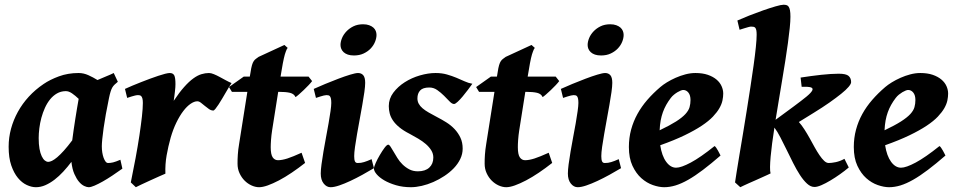

<svg xmlns="http://www.w3.org/2000/svg" viewBox="-20 -762 3998 802"><path d="M281.7 -175.8Q284.2 -195.8 287.6 -219.2Q291 -242.7 294.7 -266.1Q298.3 -289.6 302 -311Q305.7 -332.5 308.6 -349.1Q294.9 -362.3 280.8 -372.1Q266.6 -381.8 253.9 -381.3Q233.9 -380.9 217.8 -371.6Q201.7 -362.3 189.2 -346.9Q176.8 -331.5 167.7 -311.5Q158.7 -291.5 152.8 -269.8Q147 -248 144.3 -226.1Q141.6 -204.1 141.6 -185.1Q141.6 -159.2 145 -140.4Q148.4 -121.6 154.3 -109.4Q160.2 -97.2 167.2 -91.6Q174.3 -85.9 181.6 -85.9Q188 -85.9 197.3 -90.3Q206.5 -94.7 219 -105.2Q231.4 -115.7 247.1 -133.1Q262.7 -150.4 281.7 -175.8ZM491.2 -57.6Q470.7 -43 449.5 -28.8Q428.2 -14.6 409.2 -3.9Q390.1 6.8 374.8 13.4Q359.4 20 350.6 20Q342.8 20 331.8 14.9Q320.8 9.8 310.3 -2.4Q299.8 -14.6 290.8 -34.9Q281.7 -55.2 278.3 -85.9Q262.2 -64.5 244.4 -45.2Q226.6 -25.9 207.8 -11.5Q189 2.9 169.4 11.5Q149.9 20 129.9 20Q111.8 20 91.8 10.7Q71.8 1.5 54.9 -18.8Q38.1 -39.1 27.1 -71Q16.1 -103 16.1 -148.9Q16.1 -187.5 26.1 -224.4Q36.1 -261.2 54.7 -294.9Q73.2 -328.6 100.3 -358.2Q127.4 -387.7 162.1 -411.1Q188.5 -429.2 226.1 -443.1Q263.7 -457 308.6 -457Q329.1 -457 349.1 -448Q369.1 -439 387.2 -427.7Q405.8 -436 423.6 -443.1Q441.4 -450.2 455.1 -457L472.2 -420.4Q463.9 -413.6 458.3 -408.2Q452.6 -402.8 448.7 -395.8Q444.8 -388.7 441.7 -378.4Q438.5 -368.2 435.1 -351.6Q427.7 -316.4 422.1 -284.9Q416.5 -253.4 412.8 -227.1Q409.2 -200.7 407.2 -181.2Q405.3 -161.6 405.3 -150.9Q405.3 -137.7 407.2 -125.2Q409.2 -112.8 412.8 -102.8Q416.5 -92.8 421.1 -86.9Q425.8 -81.1 431.6 -81.1Q441.4 -81.1 452.4 -83.7Q463.4 -86.4 482.9 -94.7Z M947.3 -415Q943.4 -409.7 937 -399.2Q930.7 -388.7 923.3 -376Q916 -363.3 908 -349.9Q899.9 -336.4 892.8 -325.4Q885.7 -314.5 879.9 -307.4Q874 -300.3 871.1 -300.3Q861.8 -300.3 853 -306.4Q844.2 -312.5 835.7 -319.6Q827.1 -326.7 819.3 -332.8Q811.5 -338.9 804.2 -338.9Q791.5 -338.9 776.1 -328.4Q760.7 -317.9 745.6 -298.1Q730.5 -278.3 716.8 -250.2Q703.1 -222.2 692.9 -187Q682.6 -150.4 676 -113Q669.4 -75.7 670.9 -36.6Q662.6 -33.2 644.5 -25.1Q626.5 -17.1 606.9 -8.1Q587.4 1 570.3 8.8Q553.2 16.6 547.4 20L526.4 0Q537.1 -51.8 546.4 -102.1Q555.7 -152.3 562.3 -196Q568.8 -239.7 572.8 -274.9Q576.7 -310.1 576.7 -332Q576.7 -343.3 575 -349.9Q573.2 -356.4 570.6 -359.6Q567.9 -362.8 564.2 -363.8Q560.5 -364.7 556.6 -364.7Q551.8 -364.7 544.2 -363Q536.6 -361.3 529.3 -358.9Q520.5 -356.4 511.2 -353L502 -390.6Q515.6 -397 533.2 -404.3Q550.8 -411.6 569.3 -418.9Q587.9 -426.3 606.4 -433.1Q625 -439.9 641.1 -445.3Q657.2 -450.7 669.9 -453.9Q682.6 -457 689 -457Q702.6 -457 707.8 -447.3Q712.9 -437.5 712.9 -410.6Q712.9 -405.3 712.4 -397.2Q711.9 -389.2 710.7 -379.6Q709.5 -370.1 708.3 -360.1Q707 -350.1 705.6 -340.8Q729 -376 749.3 -398.7Q769.5 -421.4 787.4 -434.3Q805.2 -447.3 821.3 -452.1Q837.4 -457 853 -457Q861.8 -457 873.5 -452.1Q885.3 -447.3 897.9 -440.4Q910.6 -433.6 923.6 -426.5Q936.5 -419.4 947.3 -415Z M1254.4 -81.5Q1226.6 -59.6 1198.7 -40.8Q1170.9 -22 1145.3 -8.5Q1119.6 4.9 1098.4 12.5Q1077.1 20 1062.5 20Q1046.9 20 1030.8 12.7Q1014.6 5.4 1001.7 -7.6Q988.8 -20.5 980.5 -38.6Q972.2 -56.6 972.2 -78.1Q972.2 -87.4 972.4 -96.7Q972.7 -106 973.4 -116Q974.1 -126 975.3 -137.2Q976.6 -148.4 979 -162.1L1013.2 -378.4H948.7L936.5 -398.4L998 -441.9H1023.4L1026.4 -459Q1029.3 -479 1032.5 -489.7Q1035.6 -500.5 1039.8 -506.6Q1043.9 -512.7 1048.8 -516.1Q1053.7 -519.5 1060.1 -524.4L1168 -574.2L1181.6 -562Q1177.7 -557.6 1173.8 -546.4Q1169.9 -536.6 1165.8 -518.6Q1161.6 -500.5 1156.7 -470.2L1151.9 -441.9H1269L1283.7 -423.3Q1278.8 -416.5 1269 -406.2Q1259.3 -396 1248.5 -385.7Q1237.8 -375.5 1228.3 -367.2Q1218.8 -358.9 1214.4 -356.4Q1208.5 -370.1 1191.2 -374.3Q1173.8 -378.4 1144.5 -378.4H1142.1L1116.7 -217.8Q1115.2 -208.5 1114 -198Q1112.8 -187.5 1112.1 -178Q1111.3 -168.5 1111.1 -160.2Q1110.8 -151.9 1110.8 -147Q1110.8 -116.7 1119.1 -104.7Q1127.4 -92.8 1141.1 -92.8Q1158.2 -92.8 1180.7 -100.1Q1203.1 -107.4 1239.7 -124Z M1542 -59.6Q1519 -45.9 1493.4 -31.7Q1467.8 -17.6 1443.1 -6.1Q1418.5 5.4 1397 12.7Q1375.5 20 1360.8 20Q1344.2 20 1332 4.6Q1319.8 -10.7 1319.8 -37.1Q1319.8 -51.8 1323 -75.9Q1326.2 -100.1 1331.1 -128.9Q1335.9 -157.7 1341.8 -188.5Q1347.7 -219.2 1352.5 -247.1Q1357.4 -274.9 1360.6 -297.6Q1363.8 -320.3 1363.8 -332Q1363.8 -343.3 1362.3 -349.9Q1360.8 -356.4 1358.4 -359.6Q1356 -362.8 1352.1 -363.8Q1348.1 -364.7 1343.8 -364.7Q1339.8 -364.7 1332.5 -363Q1325.2 -361.3 1317.9 -358.9Q1309.1 -356.4 1299.8 -353L1290.5 -390.6Q1311 -399.9 1338.6 -411.4Q1366.2 -422.9 1393.3 -433.1Q1420.4 -443.4 1442.9 -450.2Q1465.3 -457 1475.6 -457Q1489.3 -457 1497.3 -447.8Q1505.4 -438.5 1505.4 -416Q1505.4 -401.9 1502 -377.4Q1498.5 -353 1493.4 -324Q1488.3 -294.9 1482.4 -262.9Q1476.6 -231 1471.4 -201.9Q1466.3 -172.9 1462.9 -148.4Q1459.5 -124 1459.5 -109.9Q1459.5 -94.7 1462.6 -87.9Q1465.8 -81.1 1474.1 -81.1Q1481.4 -81.1 1487.8 -82Q1494.1 -83 1500.7 -85Q1507.3 -86.9 1514.6 -89.8Q1522 -92.8 1532.2 -97.2ZM1552.7 -616.2Q1552.7 -602.5 1546.6 -587.4Q1540.5 -572.3 1528.6 -559.6Q1516.6 -546.9 1499 -538.6Q1481.4 -530.3 1458.5 -530.3Q1443.8 -530.3 1433.1 -533.9Q1422.4 -537.6 1415.5 -543.9Q1408.7 -550.3 1405.5 -558.1Q1402.3 -565.9 1402.3 -574.2Q1402.3 -587.4 1408.4 -602.5Q1414.6 -617.7 1426.8 -630.6Q1439 -643.6 1456.3 -652.1Q1473.6 -660.6 1496.6 -660.6Q1511.2 -660.6 1522 -656.7Q1532.7 -652.8 1539.6 -646.7Q1546.4 -640.6 1549.6 -632.6Q1552.7 -624.5 1552.7 -616.2Z M1953.1 -412.1Q1945.3 -400.9 1934.3 -386.5Q1923.3 -372.1 1912.4 -358.9Q1901.4 -345.7 1891.6 -336.7Q1881.8 -327.6 1876.5 -327.6Q1868.2 -327.6 1857.9 -338.4Q1847.7 -349.1 1834.7 -362.1Q1821.8 -375 1806.6 -385.7Q1791.5 -396.5 1773.4 -396.5Q1746.1 -396.5 1734.9 -384Q1723.6 -371.6 1723.6 -351.1Q1723.6 -338.9 1729 -328.9Q1734.4 -318.8 1744.9 -309.8Q1755.4 -300.8 1770.8 -292Q1786.1 -283.2 1805.7 -272.9Q1825.7 -262.7 1845 -250.5Q1864.3 -238.3 1879.2 -222.4Q1894 -206.5 1903.3 -186.8Q1912.6 -167 1912.6 -141.1Q1912.6 -118.7 1902.6 -97.9Q1892.6 -77.1 1875.5 -59.3Q1858.4 -41.5 1836.2 -26.9Q1814 -12.2 1790 -1.7Q1766.1 8.8 1741.7 14.4Q1717.3 20 1696.3 20Q1662.6 20 1634.3 11.7Q1606 3.4 1585.4 -8.5Q1564.9 -20.5 1553.5 -33.9Q1542 -47.4 1542 -57.6Q1542 -64.9 1549.3 -81.3Q1556.6 -97.7 1566.7 -114.7Q1576.7 -131.8 1586.4 -144.8Q1596.2 -157.7 1601.6 -157.7Q1606 -157.7 1611.3 -149.4Q1616.7 -141.1 1623.8 -128.9Q1630.9 -116.7 1639.9 -102.1Q1648.9 -87.4 1661.4 -75.2Q1673.8 -63 1689.5 -54.7Q1705.1 -46.4 1725.6 -46.4Q1756.3 -46.4 1773.2 -62Q1790 -77.6 1790 -104Q1790 -120.1 1781.5 -134Q1772.9 -147.9 1758.8 -160.2Q1744.6 -172.4 1726.8 -182.9Q1709 -193.4 1690.9 -203.1Q1665 -216.3 1648.2 -230.2Q1631.3 -244.1 1621.6 -258.5Q1611.8 -272.9 1607.9 -288.1Q1604 -303.2 1604 -318.8Q1604 -349.6 1623 -375Q1642.1 -400.4 1670.9 -418.7Q1699.7 -437 1734.1 -447Q1768.6 -457 1799.3 -457Q1825.7 -457 1846.9 -450.9Q1868.2 -444.8 1886.2 -437.3Q1904.3 -429.7 1920.4 -422.4Q1936.5 -415 1953.1 -412.1Z M2286.6 -81.5Q2258.8 -59.6 2231 -40.8Q2203.1 -22 2177.5 -8.5Q2151.9 4.9 2130.6 12.5Q2109.4 20 2094.7 20Q2079.1 20 2063 12.7Q2046.9 5.4 2033.9 -7.6Q2021 -20.5 2012.7 -38.6Q2004.4 -56.6 2004.4 -78.1Q2004.4 -87.4 2004.6 -96.7Q2004.9 -106 2005.6 -116Q2006.3 -126 2007.6 -137.2Q2008.8 -148.4 2011.2 -162.1L2045.4 -378.4H1981L1968.8 -398.4L2030.3 -441.9H2055.7L2058.6 -459Q2061.5 -479 2064.7 -489.7Q2067.9 -500.5 2072 -506.6Q2076.2 -512.7 2081.1 -516.1Q2085.9 -519.5 2092.3 -524.4L2200.2 -574.2L2213.9 -562Q2210 -557.6 2206.1 -546.4Q2202.1 -536.6 2198 -518.6Q2193.8 -500.5 2189 -470.2L2184.1 -441.9H2301.3L2315.9 -423.3Q2311 -416.5 2301.3 -406.2Q2291.5 -396 2280.8 -385.7Q2270 -375.5 2260.5 -367.2Q2251 -358.9 2246.6 -356.4Q2240.7 -370.1 2223.4 -374.3Q2206.1 -378.4 2176.8 -378.4H2174.3L2148.9 -217.8Q2147.5 -208.5 2146.2 -198Q2145 -187.5 2144.3 -178Q2143.6 -168.5 2143.3 -160.2Q2143.1 -151.9 2143.1 -147Q2143.1 -116.7 2151.4 -104.7Q2159.7 -92.8 2173.3 -92.8Q2190.4 -92.8 2212.9 -100.1Q2235.4 -107.4 2272 -124Z M2574.2 -59.6Q2551.3 -45.9 2525.6 -31.7Q2500 -17.6 2475.3 -6.1Q2450.7 5.4 2429.2 12.7Q2407.7 20 2393.1 20Q2376.5 20 2364.3 4.6Q2352.1 -10.7 2352.1 -37.1Q2352.1 -51.8 2355.2 -75.9Q2358.4 -100.1 2363.3 -128.9Q2368.2 -157.7 2374 -188.5Q2379.9 -219.2 2384.8 -247.1Q2389.6 -274.9 2392.8 -297.6Q2396 -320.3 2396 -332Q2396 -343.3 2394.5 -349.9Q2393.1 -356.4 2390.6 -359.6Q2388.2 -362.8 2384.3 -363.8Q2380.4 -364.7 2376 -364.7Q2372.1 -364.7 2364.7 -363Q2357.4 -361.3 2350.1 -358.9Q2341.3 -356.4 2332 -353L2322.8 -390.6Q2343.3 -399.9 2370.8 -411.4Q2398.4 -422.9 2425.5 -433.1Q2452.6 -443.4 2475.1 -450.2Q2497.6 -457 2507.8 -457Q2521.5 -457 2529.5 -447.8Q2537.6 -438.5 2537.6 -416Q2537.6 -401.9 2534.2 -377.4Q2530.8 -353 2525.6 -324Q2520.5 -294.9 2514.6 -262.9Q2508.8 -231 2503.7 -201.9Q2498.5 -172.9 2495.1 -148.4Q2491.7 -124 2491.7 -109.9Q2491.7 -94.7 2494.9 -87.9Q2498 -81.1 2506.3 -81.1Q2513.7 -81.1 2520 -82Q2526.4 -83 2533 -85Q2539.6 -86.9 2546.9 -89.8Q2554.2 -92.8 2564.5 -97.2ZM2585 -616.2Q2585 -602.5 2578.9 -587.4Q2572.8 -572.3 2560.8 -559.6Q2548.8 -546.9 2531.2 -538.6Q2513.7 -530.3 2490.7 -530.3Q2476.1 -530.3 2465.3 -533.9Q2454.6 -537.6 2447.8 -543.9Q2440.9 -550.3 2437.7 -558.1Q2434.6 -565.9 2434.6 -574.2Q2434.6 -587.4 2440.7 -602.5Q2446.8 -617.7 2459 -630.6Q2471.2 -643.6 2488.5 -652.1Q2505.9 -660.6 2528.8 -660.6Q2543.5 -660.6 2554.2 -656.7Q2564.9 -652.8 2571.8 -646.7Q2578.6 -640.6 2581.8 -632.6Q2585 -624.5 2585 -616.2Z M3001 -371.1Q3001 -357.9 2997.8 -342.5Q2994.6 -327.1 2985.1 -310.3Q2975.6 -293.5 2958 -274.9Q2940.4 -256.3 2911.1 -236.8Q2881.8 -217.3 2839.4 -196.8Q2796.9 -176.3 2737.8 -155.3Q2744.6 -110.8 2762.7 -86.2Q2780.8 -61.5 2804.2 -61.5Q2825.2 -61.5 2865.5 -83Q2905.8 -104.5 2964.8 -151.9Q2967.8 -150.4 2971.7 -144.8Q2975.6 -139.2 2979.2 -132.6Q2982.9 -126 2985.8 -120.1L2989.7 -112.3Q2949.7 -77.6 2916.5 -52.5Q2883.3 -27.3 2855 -11.2Q2826.7 4.9 2802 12.5Q2777.3 20 2754.4 20Q2732.9 20 2707 11Q2681.2 2 2658.9 -17.8Q2636.7 -37.6 2621.8 -69.6Q2606.9 -101.6 2606.9 -147.9Q2606.9 -186 2616.2 -220.5Q2625.5 -254.9 2642.6 -285.9Q2659.7 -316.9 2683.8 -344.7Q2708 -372.6 2738.3 -398.4Q2749 -407.7 2765.6 -418Q2782.2 -428.2 2802 -437Q2821.8 -445.8 2843 -451.4Q2864.3 -457 2884.8 -457Q2914.6 -457 2936.5 -449.5Q2958.5 -441.9 2972.9 -429.7Q2987.3 -417.5 2994.1 -402.1Q3001 -386.7 3001 -371.1ZM2781.7 -352.5Q2771 -338.4 2762.9 -324Q2754.9 -309.6 2749 -293.5Q2743.2 -277.3 2739.7 -258.8Q2736.3 -240.2 2735.4 -217.8Q2778.3 -238.3 2804 -254.6Q2829.6 -271 2843 -285.6Q2856.4 -300.3 2860.4 -314.5Q2864.3 -328.6 2864.3 -344.2Q2864.3 -364.3 2855.5 -375.2Q2846.7 -386.2 2834 -386.2Q2830.1 -386.2 2823.7 -383.8Q2817.4 -381.3 2810.1 -377Q2802.7 -372.6 2795.2 -366.5Q2787.6 -360.4 2781.7 -352.5Z M3281.7 -691.9Q3281.7 -672.9 3278.8 -644.8Q3275.9 -616.7 3271.2 -582Q3266.6 -547.4 3260.3 -508.1Q3253.9 -468.8 3247.1 -427.2Q3240.2 -385.7 3233.2 -343.5Q3226.1 -301.3 3219.7 -261.7L3295.4 -317.4Q3329.1 -342.3 3348.9 -358.6Q3368.7 -375 3373 -384.5Q3377.4 -394 3366.5 -397.2Q3355.5 -400.4 3328.6 -399.4L3324.2 -438Q3345.7 -441.4 3367.7 -444.3Q3389.6 -447.3 3410.2 -449.5Q3430.7 -451.7 3449.2 -452.9Q3467.8 -454.1 3483.4 -454.1Q3514.2 -454.1 3524.7 -444.8Q3535.2 -435.5 3535.2 -418.9Q3535.2 -411.6 3524.7 -399.2Q3514.2 -386.7 3493.9 -370.4Q3473.6 -354 3444.8 -333.7Q3416 -313.5 3379.4 -291L3316.9 -252.4Q3328.6 -239.3 3340.1 -221.4Q3351.6 -203.6 3362.1 -184.6Q3372.6 -165.5 3382.8 -147Q3393.1 -128.4 3403.1 -113.8Q3413.1 -99.1 3422.6 -90.1Q3432.1 -81.1 3441.9 -81.1Q3453.1 -81.1 3470.9 -84.7Q3488.8 -88.4 3507.3 -98.6L3525.4 -62.5Q3509.3 -48.8 3489 -34.4Q3468.8 -20 3448.7 -8.1Q3428.7 3.9 3411.1 11.5Q3393.6 19 3382.3 19Q3366.2 19 3351.1 5.1Q3335.9 -8.8 3321.5 -31Q3307.1 -53.2 3293.2 -80.8Q3279.3 -108.4 3265.9 -136Q3252.4 -163.6 3239.7 -188.2Q3227.1 -212.9 3214.8 -229Q3209.5 -194.3 3205.3 -163.6Q3201.2 -132.8 3199 -107.7Q3196.8 -82.5 3196.5 -64.5Q3196.3 -46.4 3198.7 -37.6Q3194.3 -35.2 3184.3 -30.8Q3174.3 -26.4 3161.6 -20.5Q3148.9 -14.6 3134.8 -8.5Q3120.6 -2.4 3108.2 3.2Q3095.7 8.8 3085.9 13.4Q3076.2 18.1 3072.3 20L3050.3 0Q3052.2 -14.2 3057.1 -44.2Q3062 -74.2 3068.6 -114.5Q3075.2 -154.8 3083.3 -202.4Q3091.3 -250 3099.1 -299.8Q3106.9 -349.6 3114.5 -398.2Q3122.1 -446.8 3127.9 -489.3Q3133.8 -531.7 3137.2 -564.9Q3140.6 -598.1 3140.6 -616.7Q3140.6 -628.9 3139.2 -635.7Q3137.7 -642.6 3134.8 -646Q3131.8 -649.4 3127.4 -650.1Q3123 -650.9 3117.2 -650.9Q3113.3 -650.9 3105.5 -648.7Q3097.7 -646.5 3089.4 -644Q3080.1 -641.1 3069.3 -637.7L3060.1 -676.3Q3080.6 -685.5 3109.6 -697Q3138.7 -708.5 3167.2 -718.5Q3195.8 -728.5 3219.5 -735.4Q3243.2 -742.2 3252.9 -742.2Q3259.8 -742.2 3265.1 -740.7Q3270.5 -739.3 3274.2 -734.1Q3277.8 -729 3279.8 -719Q3281.7 -709 3281.7 -691.9Z M3940.4 -371.1Q3940.4 -357.9 3937.3 -342.5Q3934.1 -327.1 3924.6 -310.3Q3915 -293.5 3897.5 -274.9Q3879.9 -256.3 3850.6 -236.8Q3821.3 -217.3 3778.8 -196.8Q3736.3 -176.3 3677.2 -155.3Q3684.1 -110.8 3702.1 -86.2Q3720.2 -61.5 3743.7 -61.5Q3764.6 -61.5 3804.9 -83Q3845.2 -104.5 3904.3 -151.9Q3907.2 -150.4 3911.1 -144.8Q3915 -139.2 3918.7 -132.6Q3922.4 -126 3925.3 -120.1L3929.2 -112.3Q3889.2 -77.6 3856 -52.5Q3822.8 -27.3 3794.4 -11.2Q3766.1 4.9 3741.5 12.5Q3716.8 20 3693.8 20Q3672.4 20 3646.5 11Q3620.6 2 3598.4 -17.8Q3576.2 -37.6 3561.3 -69.6Q3546.4 -101.6 3546.4 -147.9Q3546.4 -186 3555.7 -220.5Q3564.9 -254.9 3582 -285.9Q3599.1 -316.9 3623.3 -344.7Q3647.5 -372.6 3677.7 -398.4Q3688.5 -407.7 3705.1 -418Q3721.7 -428.2 3741.5 -437Q3761.2 -445.8 3782.5 -451.4Q3803.7 -457 3824.2 -457Q3854 -457 3876 -449.5Q3897.9 -441.9 3912.4 -429.7Q3926.8 -417.5 3933.6 -402.1Q3940.4 -386.7 3940.4 -371.1ZM3721.2 -352.5Q3710.4 -338.4 3702.4 -324Q3694.3 -309.6 3688.5 -293.5Q3682.6 -277.3 3679.2 -258.8Q3675.8 -240.2 3674.8 -217.8Q3717.8 -238.3 3743.4 -254.6Q3769 -271 3782.5 -285.6Q3795.9 -300.3 3799.8 -314.5Q3803.7 -328.6 3803.7 -344.2Q3803.7 -364.3 3794.9 -375.2Q3786.1 -386.2 3773.4 -386.2Q3769.5 -386.2 3763.2 -383.8Q3756.8 -381.3 3749.5 -377Q3742.2 -372.6 3734.6 -366.5Q3727.1 -360.4 3721.2 -352.5Z"/></svg>

Font: Gentium Book Basic
Style: Bold Italic
Weight: 700
Italic angle: -8°
Designer: J. Victor Gaultney and Annie Olsen
Foundry: SIL International
Version: Version 1.102; 2013; Maintenance release